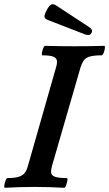

<svg xmlns="http://www.w3.org/2000/svg" viewBox="-31 -885 517 909"><path d="M-8 4Q-12 4 -10.5 -7.5Q-9 -19 -4.5 -30.5Q0 -42 4 -42Q40 -42 59 -48.5Q78 -55 87 -67.5Q96 -80 101 -99L234 -565Q240 -584 238.5 -597Q237 -610 222 -616.5Q207 -623 170 -623Q166 -623 167.5 -634Q169 -645 173.5 -656.5Q178 -668 183 -668Q218 -667 253 -666.5Q288 -666 323 -666Q358 -666 393 -666.5Q428 -667 462 -668Q467 -668 465.5 -656.5Q464 -645 459.5 -634Q455 -623 449 -623Q411 -623 391.5 -616.5Q372 -610 364 -597Q356 -584 350 -565L215 -99Q210 -80 211 -67.5Q212 -55 228.5 -48.5Q245 -42 285 -42Q290 -42 288 -30.5Q286 -19 282 -7.5Q278 4 273 4Q238 2 203 1Q168 0 133 0Q98 0 62.5 1Q27 2 -8 4ZM372 -722 194 -791Q178 -798 179.5 -809Q181 -820 191 -839Q202 -859 212 -863.5Q222 -868 235 -859L389 -758Q400 -751 403.5 -744.5Q407 -738 402 -729Q397 -720 388.5 -719.5Q380 -719 372 -722Z"/></svg>

Font: Junicode VF
Style: Italic
Weight: 400
Italic angle: -11°
Designer: Peter S. Baker
Version: Version 2.209